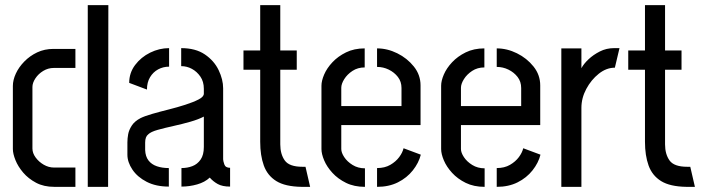

<svg xmlns="http://www.w3.org/2000/svg" viewBox="-20 -726 2724 746"><path d="M191 0Q150 0 120 -16Q90 -32 70 -55.5Q50 -79 40 -104Q30 -129 30 -147V-392Q30 -415 41.5 -440Q53 -465 74.5 -487Q96 -509 124.5 -522.5Q153 -536 188 -536H273V-462H189Q167 -462 148 -450.5Q129 -439 117.5 -421.5Q106 -404 106 -388V-149Q106 -131 118.5 -114Q131 -97 150 -86Q169 -75 190 -75H273V0ZM321 0V-706H401L400 0Z M636 -1Q586 -1 550 -19.5Q514 -38 494.5 -67Q475 -96 475 -125V-173Q475 -188 478 -204.5Q481 -221 492 -238Q503 -255 526 -267Q542 -275 571.5 -283.5Q601 -292 635 -300.5Q669 -309 700 -319Q731 -329 751.5 -339.5Q772 -350 772 -362V-381Q772 -409 758.5 -428.5Q745 -448 725.5 -458.5Q706 -469 684 -469V-539Q740 -539 776 -514.5Q812 -490 829.5 -453.5Q847 -417 847 -383V-107Q847 -101 851.5 -87.5Q856 -74 874 -74V-1Q844 -1 826 -11Q808 -21 795 -36Q776 -18 746 -9.5Q716 -1 685 -1V-73Q708 -73 727.5 -80.5Q747 -88 759.5 -106Q772 -124 772 -155V-273Q751 -262 719.5 -253Q688 -244 654 -236.5Q620 -229 593 -221.5Q566 -214 556 -204Q544 -195 544 -172V-143Q545 -118 557 -102.5Q569 -87 589.5 -80Q610 -73 636 -73ZM551 -378 482 -404Q482 -443 505 -473.5Q528 -504 563.5 -521.5Q599 -539 637 -539V-467Q614 -467 594.5 -456.5Q575 -446 563 -426Q551 -406 551 -378Z M1152 0Q1088 -1 1053.5 -22.5Q1019 -44 1005 -83Q991 -122 991 -175V-455H926V-530H991V-706H1069V-530H1133V-455H1069V-165Q1069 -127 1086.5 -102.5Q1104 -78 1155 -78H1167L1185 0Z M1398 0Q1356 0 1324.5 -15.5Q1293 -31 1271.5 -54.5Q1250 -78 1239.5 -103Q1229 -128 1229 -147V-393Q1229 -412 1239.5 -436.5Q1250 -461 1271.5 -484Q1293 -507 1324.5 -522.5Q1356 -538 1397 -538V-464Q1370 -464 1349.5 -450.5Q1329 -437 1317.5 -418.5Q1306 -400 1306 -385V-314H1540V-384Q1540 -409 1526 -427Q1512 -445 1490.5 -455.5Q1469 -466 1445 -466V-538Q1485 -538 1523.5 -519Q1562 -500 1588 -467.5Q1614 -435 1614 -394V-240H1306V-147Q1306 -133 1317.5 -115.5Q1329 -98 1350 -85Q1371 -72 1398 -72ZM1445 0V-73Q1475 -73 1496.5 -85.5Q1518 -98 1531 -115.5Q1544 -133 1548 -150L1615 -125Q1607 -93 1584 -64Q1561 -35 1526 -17.5Q1491 0 1445 0Z M1863 0Q1821 0 1789.5 -15.5Q1758 -31 1736.5 -54.5Q1715 -78 1704.5 -103Q1694 -128 1694 -147V-393Q1694 -412 1704.5 -436.5Q1715 -461 1736.5 -484Q1758 -507 1789.5 -522.5Q1821 -538 1862 -538V-464Q1835 -464 1814.5 -450.5Q1794 -437 1782.5 -418.5Q1771 -400 1771 -385V-314H2005V-384Q2005 -409 1991 -427Q1977 -445 1955.5 -455.5Q1934 -466 1910 -466V-538Q1950 -538 1988.5 -519Q2027 -500 2053 -467.5Q2079 -435 2079 -394V-240H1771V-147Q1771 -133 1782.5 -115.5Q1794 -98 1815 -85Q1836 -72 1863 -72ZM1910 0V-73Q1940 -73 1961.5 -85.5Q1983 -98 1996 -115.5Q2009 -133 2013 -150L2080 -125Q2072 -93 2049 -64Q2026 -35 1991 -17.5Q1956 0 1910 0Z M2161 0V-538H2239V-461Q2248 -478 2266.5 -495.5Q2285 -513 2310.5 -526Q2336 -539 2366 -539Q2372 -539 2377 -539Q2382 -539 2387 -539L2369 -463Q2336 -463 2306.5 -439.5Q2277 -416 2258 -380.5Q2239 -345 2239 -307V0Z M2647 0Q2583 -1 2548.5 -22.5Q2514 -44 2500 -83Q2486 -122 2486 -175V-455H2421V-530H2486V-706H2564V-530H2628V-455H2564V-165Q2564 -127 2581.5 -102.5Q2599 -78 2650 -78H2662L2680 0Z"/></svg>

Font: Stick No Bills
Style: Regular
Weight: 400
Version: Version 2.000